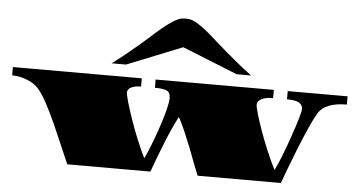

<svg xmlns="http://www.w3.org/2000/svg" viewBox="-56 -964 1985 1065"><g transform="rotate(5 937.0 -431.0)"><path d="M352.5 0Q335.9 -36.6 312.5 -92.3Q289.1 -147.9 259.3 -214.8Q231.9 -275.9 203.9 -328.1Q175.8 -380.4 151.4 -407.2Q132.3 -427.7 105.5 -440.7Q78.6 -453.6 51.8 -459.5Q24.9 -465.3 4.9 -465.3V-511.2H722.7V-465.3Q688 -465.3 667.7 -454.8Q647.5 -444.3 647.5 -426.8Q647.5 -413.1 658.2 -375.2Q668.9 -337.4 688 -282.2Q706.1 -229 729 -173.1Q752 -117.2 774.9 -70.8Q790.5 -102.1 808.8 -149.2Q827.1 -196.3 845.2 -249.5Q862.3 -300.3 874.3 -345.9Q886.2 -391.6 886.2 -414.1Q886.2 -447.3 865.5 -456.3Q844.7 -465.3 799.8 -465.3V-511.2H1458V-465.3Q1413.6 -465.3 1392.1 -452.6Q1370.1 -440.4 1370.1 -422.4Q1370.1 -408.2 1381.6 -368.9Q1393.1 -329.6 1411.1 -278.8Q1429.2 -228 1453.6 -170.2Q1478 -112.3 1500.5 -68.8Q1513.2 -93.3 1533.9 -144.8Q1554.7 -196.3 1575.7 -257.8Q1623 -394 1623 -420.4Q1623 -439 1604.7 -452.1Q1586.4 -465.3 1535.2 -465.3V-511.2H1868.7V-465.3Q1809.6 -465.3 1768.8 -449.5Q1728 -433.6 1708 -399.4Q1691.4 -371.1 1667.7 -317.9Q1644 -264.6 1618.2 -200.7Q1566.9 -71.3 1542 0H1078.1Q1067.9 -24.4 1052.5 -64.9Q1037.1 -105.5 1019.5 -151.4Q1002.4 -194.8 982.4 -241Q962.4 -287.1 946.3 -315.4Q931.2 -287.6 912.1 -245.4Q893.1 -203.1 873.5 -153.8Q855.5 -107.9 839.8 -66.7Q824.2 -25.4 815.4 0ZM548.8 -579.6Q571.8 -596.7 592 -612.5Q612.3 -628.4 630.4 -643.1Q666.5 -672.4 695.1 -697Q723.6 -721.7 746.6 -742.2Q779.8 -772.5 808.1 -796.1Q836.4 -819.8 864.3 -837.9Q878.4 -847.2 894.8 -854.7Q911.1 -862.3 937 -862.3Q962.9 -862.3 979.2 -854.7Q995.6 -847.2 1009.8 -837.9Q1037.6 -819.8 1065.9 -796.1Q1094.2 -772.5 1127.4 -742.2L1179.2 -697.3Q1208 -672.4 1243.9 -643.1Q1279.8 -613.8 1325.2 -579.6H1245.1L937 -703.1L628.9 -579.6Z"/></g></svg>

Font: Asset
Style: Regular
Weight: 400
Version: Version 1.003; ttfautohint (v1.8.4.7-5d5b)